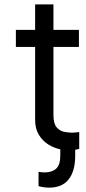

<svg xmlns="http://www.w3.org/2000/svg" viewBox="-20 -682 392 878"><path d="M340.9 -545.5V-467.3H224.4V-156.2Q224.4 -116.5 239.2 -99.6Q253.9 -82.7 274 -79Q294 -75.3 309.7 -75.3Q320.3 -75.3 326 -76.2Q331.7 -77.1 342.3 -78.1V-1.4Q337.4 0 333.3 1.1Q329.2 2.1 323.9 2.8V29.8Q323.9 100.1 294 138.1Q264.2 176.1 204.5 176.1Q193.9 176.1 179.9 174.2Q165.8 172.2 156.2 169V103.7Q162.6 104.8 170.3 105.6Q177.9 106.5 183.2 106.5Q217.3 106.5 236.5 89.5Q255.7 72.4 255.7 29.8V0.7Q226.9 -5 200.6 -21.5Q174.4 -38 157.5 -65.9Q140.6 -93.8 140.6 -133.5V-467.3H52.6V-545.5H140.6V-661.9H224.4V-545.5Z"/></svg>

Font: Interface
Style: Regular
Weight: 400
Designer: Rasmus Andersson
Foundry: rsms
Version: Version 1.8